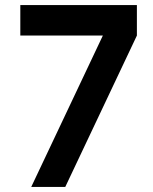

<svg xmlns="http://www.w3.org/2000/svg" viewBox="-20 -730 602 756"><path d="M103 6 385 -590H60V-710H519V-590L237 6Z"/></svg>

Font: SUIT
Style: Bold
Weight: 700
Designer: Sunn Youn; Korean Glyphs from Source Han Sans (Sandoll Communications; Soo-young Jang, Joo-yeon Kang)
Foundry: Sunn
Version: Version 1.150